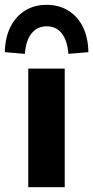

<svg xmlns="http://www.w3.org/2000/svg" viewBox="-59 -775 386 795"><path d="M58 0V-491H209V0ZM44 -552 -39 -559Q-38 -619 -16 -663Q6 -707 44.5 -731Q83 -755 134 -755Q185 -755 224 -731Q263 -707 284.5 -663Q306 -619 307 -559L224 -552Q220 -607 197 -636.5Q174 -666 134 -666Q95 -666 71.5 -636.5Q48 -607 44 -552Z"/></svg>

Font: Nunito Sans 12pt ExtraBold
Style: Regular
Weight: 800
Designer: Vernon Adams
Foundry: Vernon Adams
Version: Version 3.101;gftools[0.9.27]